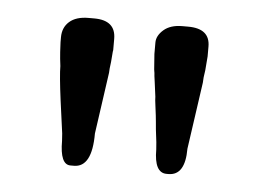

<svg xmlns="http://www.w3.org/2000/svg" viewBox="-32 -743 464 342"><g transform="rotate(5 199.5 -571.5)"><path d="M85 -495.1Q83 -508.8 77.1 -553.2Q71.3 -597.7 71.3 -614.3L69.8 -627L68.8 -639.2L67.9 -656.7V-665.5Q67.9 -683.1 79.8 -693.6Q91.8 -704.1 113.8 -704.1H124Q162.6 -704.1 162.6 -670.9V-650.9L162.1 -647.9L160.6 -629.4Q158.7 -615.7 158.7 -609.9L143.1 -500Q143.1 -439.5 110.8 -439.5H104.5Q85.9 -439.5 85.9 -481.9ZM281.7 -704.1H292Q331.1 -704.1 331.1 -671.9V-654.3L329.1 -629.4Q326.7 -614.7 326.7 -606.9L309.6 -487.3Q309.6 -439.5 279.8 -439.5H276.4Q254.4 -439.5 254.4 -481L253.4 -494.1Q251.5 -507.8 250.7 -516.4Q250 -524.9 249.5 -529.8Q249 -534.7 248.3 -541.5Q247.6 -548.3 246.1 -558.8Q244.6 -569.3 244.6 -574.7L241.2 -600.6Q239.3 -613.3 239.3 -616.7L238.8 -619.6L238.3 -623L236.3 -650.4V-670.9Q236.3 -683.1 248.3 -693.6Q260.3 -704.1 281.7 -704.1Z"/></g></svg>

Font: Averia Serif
Style: Regular
Weight: 500
Version: Version 1.0